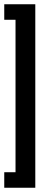

<svg xmlns="http://www.w3.org/2000/svg" viewBox="-20 -753 197 903"><path d="M0 130V57H53V-660H0V-733H146V130Z"/></svg>

Font: Karantina
Style: Regular
Weight: 400
Designer: Rony Koch
Foundry: Rony Koch
Version: Version 1.000; ttfautohint (v1.8.3)